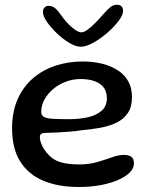

<svg xmlns="http://www.w3.org/2000/svg" viewBox="-20 -732 613 787"><path d="M303.5 34.5Q219.5 34.5 158 9Q96.5 -16.5 63 -69.8Q29.5 -123 29.5 -205.5Q29.5 -274 52.2 -325.2Q75 -376.5 115 -411Q155 -445.5 207.5 -462.8Q260 -480 319.5 -480Q360 -480 396.2 -471.5Q432.5 -463 460.8 -445.2Q489 -427.5 505 -400Q521 -372.5 521 -334.5Q521 -294 504 -268.8Q487 -243.5 457.5 -229.2Q428 -215 390.8 -208.2Q353.5 -201.5 313 -198Q292.5 -194.5 264.5 -192.2Q236.5 -190 210.2 -188.8Q184 -187.5 169.5 -187.5Q154.5 -187.5 149 -183.5Q143.5 -179.5 143.5 -169Q143.5 -156.5 150.5 -139.8Q157.5 -123 170.5 -107Q194.5 -77.5 226.2 -67.8Q258 -58 304.5 -58Q345 -58 378.5 -67.8Q412 -77.5 438.8 -87.2Q465.5 -97 487 -97Q506.5 -97 517.8 -89.8Q529 -82.5 529 -61.5Q529 -42.5 511.8 -25Q494.5 -7.5 464 5.8Q433.5 19 392.5 26.8Q351.5 34.5 303.5 34.5ZM264 -243.5Q304.5 -243.5 339.5 -251.2Q374.5 -259 396.2 -277.8Q418 -296.5 418 -329.5Q418 -368.5 389.5 -388.2Q361 -408 309.5 -408Q279 -408 250 -397.2Q221 -386.5 198.5 -367.5Q176 -348.5 162.5 -324.5Q149 -300.5 149 -273Q149 -259 160.2 -252.8Q171.5 -246.5 196.8 -245Q222 -243.5 264 -243.5ZM311 -540.5Q290.5 -540.5 264 -556.2Q237.5 -572 212.8 -595.8Q188 -619.5 172 -643Q156 -666.5 156 -682Q156 -694.5 162.5 -701.2Q169 -708 179.5 -708Q196 -708 208.2 -696.5Q220.5 -685 236.5 -661.5Q247.5 -646.5 261.5 -632.2Q275.5 -618 289.5 -608.8Q303.5 -599.5 314 -599.5Q324.5 -599.5 339.2 -610.5Q354 -621.5 370.2 -637.8Q386.5 -654 400.5 -670.5Q419.5 -692.5 431.8 -702.5Q444 -712.5 459 -712.5Q484.5 -712.5 484.5 -686.5Q484.5 -670.5 466 -646Q447.5 -621.5 419.5 -597.2Q391.5 -573 362.2 -556.8Q333 -540.5 311 -540.5Z"/></svg>

Font: Gluten
Style: Regular
Weight: 400
Designer: Tyler Finck
Foundry: Etcetera Type Company
Version: Version 1.300